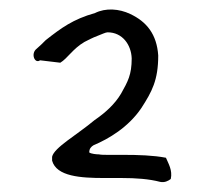

<svg xmlns="http://www.w3.org/2000/svg" viewBox="-20 -767 425 398"><path d="M56 -666C43 -656 52 -634 63 -642L105 -637C120 -646 131 -666 155 -680C161 -683 172 -689 183 -693C191 -696 199 -700 203 -700C234 -700 252 -674 253 -646C253 -612 245 -598 231 -573C218 -551 198 -533 176 -518C139 -487 92 -461 88 -442V-434C97 -401 148 -398 196 -398H232C262 -398 289 -396 312 -390C321 -388 329 -392 334 -396C338 -414 329 -428 324 -440C298 -445 267 -446 235 -446H203C196 -446 190 -446 185 -447C180 -447 169 -448 165 -451C165 -459 169 -463 174 -466C205 -479 246 -503 273 -543C295 -577 308 -601 308 -652C305 -696 284 -722 250 -738C227 -749 199 -751 177 -740C131 -727 107 -709 75 -684C69 -678 62 -671 56 -666Z"/></svg>

Font: Hussar Pisanka
Style: Regular
Weight: 400
Designer: Robert Jablonski
Foundry: Cannot Into Space Fonts
Version: Version 1.070